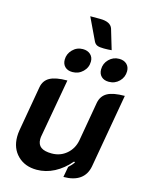

<svg xmlns="http://www.w3.org/2000/svg" viewBox="-130 -965 822 1056"><g transform="rotate(15 280.5 -437.0)"><path d="M473 -88Q464 -40 429.5 -15.5Q395 9 336 9L347 -51Q365 -67 377 -84L371 -88Q331 -41 283 -16Q235 9 183 9Q116 9 74.5 -32Q33 -73 33 -139Q33 -157 36 -175L81 -433Q88 -473 121 -491Q154 -509 220 -509L162 -184Q159 -171 159 -159Q159 -128 179 -113.5Q199 -99 240 -99Q289 -99 324.5 -129.5Q360 -160 369 -209L408 -433Q416 -473 448.5 -491Q481 -509 547 -509ZM368 -731Q343 -731 330.5 -736Q318 -741 311 -755L250 -883H306Q366 -883 378 -847L412 -733Q394 -731 368 -731ZM176 -616Q176 -649 200 -673.5Q224 -698 258 -698Q285 -698 301.5 -683Q318 -668 318 -643Q318 -609 293.5 -585Q269 -561 234 -561Q207 -561 191.5 -576Q176 -591 176 -616ZM383 -616Q383 -650 407 -674Q431 -698 465 -698Q492 -698 508 -683Q524 -668 524 -643Q524 -609 500 -585Q476 -561 441 -561Q414 -561 398.5 -576Q383 -591 383 -616Z"/></g></svg>

Font: K2D
Style: Bold Italic
Weight: 700
Italic angle: -10°
Designer: Katatrad Aksorn Co.,Ltd.
Foundry: Cadson Demak Co.,Ltd.
Version: Version 1.000; ttfautohint (v1.6)